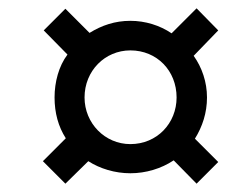

<svg xmlns="http://www.w3.org/2000/svg" viewBox="-20 -589 591 461"><path d="M137 -148 192 -202C220 -184 256 -173 293 -173C330 -173 367 -184 397 -204L452 -148L504 -200L448 -256C466 -285 477 -318 477 -355C477 -392 465 -427 445 -455L504 -516L452 -569L392 -509C364 -528 329 -539 293 -539C256 -539 224 -528 195 -510L137 -568L85 -516L142 -458C121 -430 111 -392 111 -355C111 -318 120 -285 138 -257L83 -202ZM293 -243C232 -243 183 -293 183 -355C183 -419 232 -468 293 -468C357 -468 404 -419 404 -355C404 -293 357 -243 293 -243Z"/></svg>

Font: Noto Serif Display Condensed ExtraBold
Style: Italic
Weight: 800
Width: 3
Italic angle: -12°
Designer: Monotype Design Team
Foundry: Monotype Imaging Inc.
Version: Version 2.009